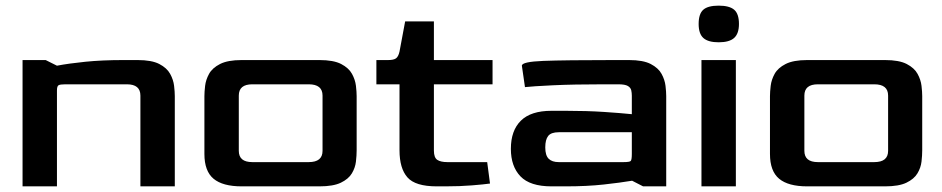

<svg xmlns="http://www.w3.org/2000/svg" viewBox="-20 -661 3341 681"><path d="M60 0V-448H142L182 -428Q224 -436 283 -442Q342 -448 418 -448H468Q518 -448 545 -434Q572 -420 583.5 -399Q595 -378 597.5 -356.5Q600 -335 600 -320V0H478V-322Q478 -362 430 -362H212Q193 -362 187.5 -358.5Q182 -355 182 -340V0Z M837 0Q770 0 737.5 -27Q705 -54 705 -115V-320Q705 -335 707.5 -356.5Q710 -378 721.5 -399Q733 -420 760.5 -434Q788 -448 837 -448H1113Q1163 -448 1190 -434Q1217 -420 1228.5 -399Q1240 -378 1242.5 -356.5Q1245 -335 1245 -320V-128Q1245 -110 1242.5 -88Q1240 -66 1228 -46Q1216 -26 1189 -13Q1162 0 1113 0ZM875 -86H1075Q1124 -86 1124 -126V-322Q1124 -362 1075 -362H875Q827 -362 827 -322V-126Q827 -86 875 -86Z M1529 0Q1453 0 1425 -32Q1397 -64 1397 -128V-362H1315V-448H1357Q1376 -448 1384.5 -454Q1393 -460 1397 -478L1417 -585H1519V-448H1727V-362H1519V-127Q1519 -102 1531 -94Q1543 -86 1567 -86H1708L1718 -10Q1697 -7 1654 -3.5Q1611 0 1560 0Z M1936 0Q1860 0 1826 -35.5Q1792 -71 1792 -133Q1792 -198 1827.5 -233Q1863 -268 1936 -268H1987Q2062 -268 2122 -264Q2182 -260 2221 -256V-322Q2221 -331 2219 -340.5Q2217 -350 2207 -356Q2197 -362 2173 -362H2123Q2014 -362 1941 -358.5Q1868 -355 1842 -352L1831 -428Q1831 -442 1907 -445Q1983 -448 2161 -448H2211Q2261 -448 2288 -434Q2315 -420 2326.5 -399Q2338 -378 2340.5 -356.5Q2343 -335 2343 -320V0H2261L2222 -20Q2180 -13 2121 -6.5Q2062 0 1986 0ZM1962 -86H2191Q2213 -86 2217 -90Q2221 -94 2221 -115V-192H1962Q1935 -192 1924.5 -179Q1914 -166 1914 -138Q1914 -110 1926 -98Q1938 -86 1962 -86Z M2529 -511Q2492 -511 2475 -526Q2458 -541 2458 -576Q2458 -612 2474.5 -626.5Q2491 -641 2529 -641Q2567 -641 2584 -626.5Q2601 -612 2601 -576Q2601 -542 2584 -526.5Q2567 -511 2529 -511ZM2468 0V-448H2590V0Z M2843 0Q2776 0 2743.5 -27Q2711 -54 2711 -115V-320Q2711 -335 2713.5 -356.5Q2716 -378 2727.5 -399Q2739 -420 2766.5 -434Q2794 -448 2843 -448H3119Q3169 -448 3196 -434Q3223 -420 3234.5 -399Q3246 -378 3248.5 -356.5Q3251 -335 3251 -320V-128Q3251 -110 3248.5 -88Q3246 -66 3234 -46Q3222 -26 3195 -13Q3168 0 3119 0ZM2881 -86H3081Q3130 -86 3130 -126V-322Q3130 -362 3081 -362H2881Q2833 -362 2833 -322V-126Q2833 -86 2881 -86Z"/></svg>

Font: Goldman
Style: Regular
Weight: 400
Designer: Jaikishan Patel
Version: Version 1.000; ttfautohint (v1.8.3)